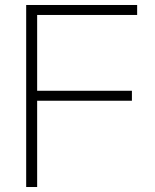

<svg xmlns="http://www.w3.org/2000/svg" viewBox="-20 -750 621 770"><path d="M530 -730V-690H129V-386H509V-346H129V0H85V-730Z"/></svg>

Font: Nacelle UltraLight
Style: Regular
Weight: 200
Designer: Sora Sagano
Foundry: Sora Sagano
Version: Version 1.000;FEAKit 1.0